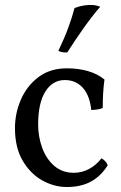

<svg xmlns="http://www.w3.org/2000/svg" viewBox="-20 -741 487 770"><path d="M412 -78Q385 -35 345 -13Q305 9 248 9Q197 9 149.5 -17.5Q102 -44 71 -96.5Q40 -149 40 -227Q40 -287 64 -342Q88 -397 134.5 -432Q181 -467 248 -467Q294 -467 332.5 -456Q371 -445 399 -422Q395 -393 393.5 -365Q392 -337 392 -308Q384 -304 370.5 -302Q357 -300 346 -300Q340 -358 312 -389Q284 -420 240 -420Q191 -420 162 -374Q133 -328 133 -242Q133 -192 149.5 -147.5Q166 -103 198 -75.5Q230 -48 276 -48Q308 -48 336.5 -63Q365 -78 387 -106Q395 -102 402 -94.5Q409 -87 412 -78ZM250 -531Q241 -530 231.5 -531.5Q222 -533 214 -537Q238 -587 253.5 -629Q269 -671 279 -709Q301 -717 319.5 -719.5Q338 -722 353 -721Q362 -720 369.5 -718Q377 -716 382 -714Q349 -676 314 -626.5Q279 -577 250 -531Z"/></svg>

Font: Vollkorn
Style: Regular
Weight: 400
Designer: Friedrich Althausen
Foundry: Friedrich Althausen
Version: Version 5.001